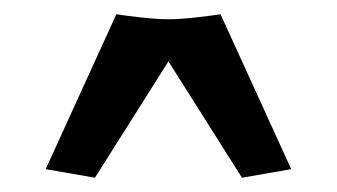

<svg xmlns="http://www.w3.org/2000/svg" viewBox="-20 -434 472 269"><path d="M44 -197 113 -185 216 -348 319 -185 388 -197 289 -414C275 -412 240 -407 216 -407C192 -407 157 -412 143 -414Z"/></svg>

Font: CantoraOne
Style: Regular
Weight: 400
Designer: Pablo Impallari, Rodrigo Fuenzalida
Foundry: Pablo Impallari
Version: Version 1.001